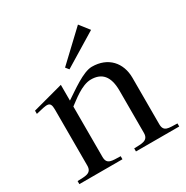

<svg xmlns="http://www.w3.org/2000/svg" viewBox="-170 -891 1003 1034"><g transform="rotate(-30 331.5 -374.0)"><path d="M469 -328V-65C469 -16 427 -21 382 -19V0H651V-19C596 -21 564 -16 564 -65V-353C564 -446 505 -514 404 -514C349 -514 265 -450 211 -415V-513L21 -462V-442C94 -459 117 -470 117 -413V-65C117 -16 75 -21 30 -19V0H298V-19C245 -21 211 -16 211 -65V-378C242 -400 307 -457 365 -457C432 -457 469 -418 469 -328ZM277 -582 453 -748 500 -688 293 -562Z"/></g></svg>

Font: Ortica Linear
Style: Regular
Weight: 400
Designer: Benedetta Bovani
Foundry: Collletttivo
Version: Version 2.000;Glyphs 3.1.2 (3151)